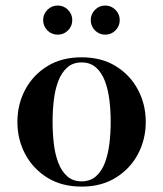

<svg xmlns="http://www.w3.org/2000/svg" viewBox="-20 -682 604 712"><path d="M282.5 10Q209 10 155.8 -23Q102.5 -56 73.5 -110.5Q44.5 -165 44.5 -230Q44.5 -295 73.5 -349.5Q102.5 -404 155.8 -436.8Q209 -469.5 282.5 -469.5Q356 -469.5 409.2 -436.8Q462.5 -404 491.5 -349.5Q520.5 -295 520.5 -230Q520.5 -165 491.5 -110.5Q462.5 -56 409.2 -23Q356 10 282.5 10ZM282.5 -9.5Q315 -9.5 336.2 -28.5Q357.5 -47.5 369.2 -79Q381 -110.5 385.8 -150Q390.5 -189.5 390.5 -230Q390.5 -271 385.8 -310.2Q381 -349.5 369.2 -381Q357.5 -412.5 336.2 -431.5Q315 -450.5 282.5 -450.5Q250 -450.5 229 -431.5Q208 -412.5 196 -381Q184 -349.5 179.5 -310.2Q175 -271 175 -230Q175 -189.5 179.5 -150Q184 -110.5 196 -79Q208 -47.5 229 -28.5Q250 -9.5 282.5 -9.5ZM370 -553.5Q348 -553.5 332.2 -569.2Q316.5 -585 316.5 -607.5Q316.5 -629.5 332.2 -645.5Q348 -661.5 370 -661.5Q392.5 -661.5 408.2 -645.5Q424 -629.5 424 -607.5Q424 -585 408.2 -569.2Q392.5 -553.5 370 -553.5ZM194 -553.5Q171.5 -553.5 155.8 -569.2Q140 -585 140 -607.5Q140 -629.5 155.8 -645.5Q171.5 -661.5 194 -661.5Q216.5 -661.5 232.2 -645.5Q248 -629.5 248 -607.5Q248 -585 232.2 -569.2Q216.5 -553.5 194 -553.5Z"/></svg>

Font: Bodoni Moda 11pt SemiBold
Style: Regular
Weight: 600
Designer: Owen Earl
Foundry: indestructible type
Version: Version 2.004